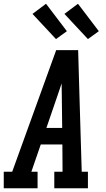

<svg xmlns="http://www.w3.org/2000/svg" viewBox="-42 -1002 562 1022"><path d="M-22 0V-88H23L257 -735H374L381 -490L393 -88H426V0H247V-88H291L290 -233H175L125 -88H158V0ZM205 -321H289L287 -490Q287 -507 286.5 -524Q286 -541 286 -558Q280 -541 274.5 -524Q269 -507 263 -490ZM426 -794 301 -928 373 -982 484 -836ZM256 -794 131 -928 203 -982 314 -836Z"/></svg>

Font: Iosevka Slab Semibold
Style: Italic
Weight: 600
Italic angle: -9°
Monospace: yes
Designer: Belleve Invis
Foundry: Belleve Invis
Version: Version 11.1.1; ttfautohint (v1.8.3)